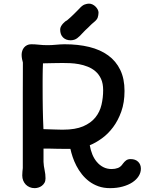

<svg xmlns="http://www.w3.org/2000/svg" viewBox="-20 -1001 808 1036"><path d="M96.7 0ZM100.1 -54.2Q100.1 -64.9 101.1 -75.2Q102.1 -85.4 103 -94.2Q103 -162.1 103 -219.2Q103 -276.4 103 -325.9Q103 -375.5 103 -418.9Q103 -462.4 103 -503.2Q103 -543.9 103.3 -583.3Q103.5 -622.6 103.5 -663.6Q101.1 -670.4 98.9 -682.6Q96.7 -694.8 96.7 -705.6Q96.7 -715.8 99.9 -726.1Q103 -736.3 109.6 -744.4Q116.2 -752.4 126 -757.3Q135.7 -762.2 148.4 -762.2Q168.9 -762.2 189.9 -759.8Q210.9 -757.3 237.3 -757.3Q259.3 -757.3 281.2 -759.5Q303.2 -761.7 328.1 -762.2Q401.9 -762.2 461.7 -747.6Q521.5 -732.9 563.7 -702.1Q606 -671.4 628.9 -623.8Q651.9 -576.2 651.9 -510.3Q651.9 -447.8 634.5 -399.2Q617.2 -350.6 590.1 -314.5Q563 -278.3 529.5 -254.2Q496.1 -230 464.4 -217.3Q468.8 -190.9 478.3 -167.7Q487.8 -144.5 502.7 -127Q517.6 -109.4 537.6 -99.1Q557.6 -88.9 582.5 -88.9Q601.1 -88.9 616.5 -94.7Q631.8 -100.6 643.1 -117.7Q649.9 -127.4 659.7 -135Q669.4 -142.6 684.6 -142.6Q710.9 -142.6 725.6 -127.9Q740.2 -113.3 740.2 -90.8Q740.2 -69.8 728.3 -50.8Q716.3 -31.7 694.6 -17.3Q672.9 -2.9 642.1 5.6Q611.3 14.2 573.7 14.2Q539.1 14.2 511 4.2Q482.9 -5.9 460.7 -22.7Q438.5 -39.6 421.4 -61.3Q404.3 -83 392.1 -106.7Q379.9 -130.4 372.1 -153.8Q364.3 -177.2 359.9 -197.8Q354 -197.8 344.2 -197.8Q334.5 -197.8 324.2 -197.8Q314 -197.8 304 -198Q293.9 -198.2 287.6 -198.2Q273.4 -198.7 252.7 -199Q231.9 -199.2 214.8 -199.2V-127.9Q215.8 -105 220.7 -83.3Q225.6 -61.5 225.6 -38.6Q225.6 -24.4 220 -14.6Q214.4 -4.9 205.6 1.7Q196.8 8.3 186.5 11.2Q176.3 14.2 167 14.2Q152.3 14.2 140.1 9Q127.9 3.9 119.1 -5.1Q110.4 -14.2 105.2 -26.6Q100.1 -39.1 100.1 -54.2ZM214.4 -304.2Q227.1 -303.7 244.1 -303.2Q261.2 -302.7 276.9 -302.2Q292.5 -301.8 304.7 -301.5Q316.9 -301.3 320.3 -301.3Q386.2 -301.3 428.5 -319.3Q470.7 -337.4 494.6 -367.2Q518.6 -397 527.6 -435.5Q536.6 -474.1 536.6 -514.6Q536.6 -550.3 525.4 -575Q514.2 -599.6 495.6 -615.7Q477.1 -631.8 453.6 -641.1Q430.2 -650.4 406 -654.8Q381.8 -659.2 358.6 -660.2Q335.4 -661.1 317.9 -661.1Q293 -661.1 267.3 -660.4Q241.7 -659.7 211.9 -659.2Q210.9 -640.6 210.7 -625.5Q210.4 -610.4 210.2 -595.9Q210 -581.5 210 -566.7Q210 -551.8 210 -533.2Q210 -500 210.2 -471.4Q210.4 -442.9 210.9 -415.8Q211.4 -388.7 212.2 -361.3Q212.9 -334 214.4 -304.2ZM443.4 -210.4Q442.9 -210.4 442.9 -210ZM442.4 -210H442.9ZM360.8 -783.7Q335.9 -783.7 320.3 -798.8Q304.7 -814 304.7 -841.8Q304.7 -850.6 309.1 -858.6Q313.5 -866.7 319.6 -873.5Q325.7 -880.4 332 -885.3Q338.4 -890.1 342.3 -891.6Q351.1 -898.9 360.1 -907.2Q369.1 -915.5 377.9 -924.1Q386.7 -932.6 394.5 -940.7Q402.3 -948.7 408.2 -954.6Q423.8 -972.2 437 -976.8Q450.2 -981.4 460 -981.4Q470.2 -981.4 479.5 -976.8Q488.8 -972.2 495.8 -965.1Q502.9 -958 507.3 -949.5Q511.7 -940.9 511.7 -932.6Q511.2 -918 507.1 -906Q502.9 -894 486.3 -880.9Q479.5 -875.5 475.6 -871.8Q471.7 -868.2 467.3 -863.8Q462.9 -859.4 457 -853.5Q451.2 -847.7 440.9 -838.4Q437 -835 432.4 -829.8Q427.7 -824.7 423.8 -820.8Q412.1 -807.1 397.2 -795.4Q382.3 -783.7 360.8 -783.7Z"/></svg>

Font: Autour One
Style: Regular
Weight: 400
Version: Version 1.007; ttfautohint (v0.92) -l 24 -r 24 -G 200 -x 7 -